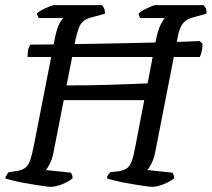

<svg xmlns="http://www.w3.org/2000/svg" viewBox="-29 -724 820 744"><path d="M167 0Q160 0 143 -2.5Q126 -5 103 -8.5Q80 -12 57 -16.5Q34 -21 16.5 -25.5Q-1 -30 -9 -33Q-7 -40 -2.5 -47Q2 -54 5 -57L34 -61Q56 -64 68.5 -73.5Q81 -83 88 -103Q95 -123 102 -159L183 -573Q190 -609 200 -629.5Q210 -650 217 -654H122Q120 -657 117.5 -661Q115 -665 114 -672Q121 -679 134.5 -686Q148 -693 161.5 -698.5Q175 -704 180 -704H366Q370 -701 374 -692.5Q378 -684 378 -671L331 -658Q308 -653 295.5 -643Q283 -633 276.5 -616Q270 -599 264 -572L229 -393Q265 -393 309 -393.5Q353 -394 398 -395.5Q443 -397 481 -398.5Q519 -400 543 -401L576 -573Q584 -610 594 -629.5Q604 -649 610 -654H515Q513 -656 510.5 -661Q508 -666 508 -672Q515 -679 528.5 -686Q542 -693 555 -698.5Q568 -704 574 -704H760Q762 -701 767 -694.5Q772 -688 771 -671L724 -658Q703 -653 690.5 -643.5Q678 -634 670.5 -617.5Q663 -601 658 -572L572 -132Q567 -108 557.5 -89.5Q548 -71 542 -65L639 -55Q641 -53 643.5 -46.5Q646 -40 646 -33Q630 -20 604.5 -10Q579 0 561 0Q554 0 536.5 -2.5Q519 -5 496 -8.5Q473 -12 450.5 -16.5Q428 -21 410.5 -25.5Q393 -30 385 -33Q386 -41 390.5 -47Q395 -53 399 -57L428 -60Q449 -63 461.5 -71Q474 -79 481.5 -99.5Q489 -120 496 -159L530 -336H218L178 -132Q173 -107 164 -89.5Q155 -72 149 -65L246 -55Q248 -51 250.5 -45Q253 -39 252 -33Q237 -20 211.5 -10Q186 0 167 0ZM78 -503Q78 -527 81.5 -537Q85 -547 89 -551Q128 -551 186.5 -552Q245 -553 314 -554Q383 -555 453 -556.5Q523 -558 583.5 -559.5Q644 -561 687 -562.5Q730 -564 745 -565L756 -553Q755 -534 752 -522Q749 -510 745 -503Z"/></svg>

Font: Texturina Medium 12pt
Style: Italic
Weight: 400
Italic angle: -11°
Version: Version 1.002